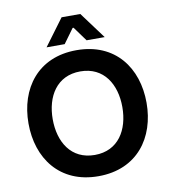

<svg xmlns="http://www.w3.org/2000/svg" viewBox="-98 -997 960 1091"><g transform="rotate(-10 382.0 -452.0)"><path d="M382.3 11.2C606 11.2 722.7 -151.9 722.7 -352.5C722.7 -553.7 606 -715.8 382.3 -715.8C382.3 -715.8 382.3 -715.8 382.3 -715.8H381.8C158.2 -715.8 41.5 -553.7 41.5 -352.5C41.5 -151.9 158.2 11.2 381.8 11.2C381.8 11.2 381.8 11.2 382.3 11.2ZM181.2 -352.5C181.2 -482.9 245.6 -593.3 382.3 -593.3C518.6 -593.3 583 -482.9 583 -352.5C583 -221.2 518.6 -111.3 382.3 -111.3C245.6 -111.3 181.2 -221.2 181.2 -352.5ZM217.8 -761.2H322.3L382.8 -844.2H388.2L448.7 -761.2H553.2L439.5 -914.6H331.5Z"/></g></svg>

Font: Wand UI Pro Bold
Style: Regular
Weight: 700
Designer: Andreas Faust
Version: Version 1.003;FEAKit 1.0